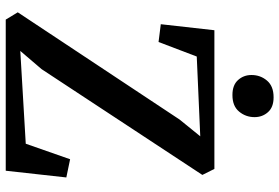

<svg xmlns="http://www.w3.org/2000/svg" viewBox="-176 -822 997 686"><g transform="rotate(90 323.0 -478.5)"><path d="M49.5 0 23.5 -43 406.5 -621 466.5 -695 181.5 -682.5 129.5 -546 66 -554 87.5 -745.5H583L604.5 -702.5L226.5 -128L161.5 -52L493 -71.5L548.5 -230L613.5 -216.5L589.5 0ZM318.5 -810Q283.5 -810 265.5 -830Q247.5 -850 247.5 -878Q247.5 -910 267.5 -933.5Q287.5 -957 326.5 -957H327.5Q362.5 -957 380.2 -937Q398 -917 398 -889Q398 -857.5 378.2 -833.8Q358.5 -810 319.5 -810Z"/></g></svg>

Font: Merriweather 36pt SemiBold
Style: Regular
Weight: 600
Version: Version 2.100